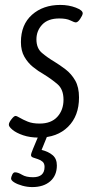

<svg xmlns="http://www.w3.org/2000/svg" viewBox="-20 -550 393 780"><path d="M138 9Q102 9 74 -0.5Q46 -10 30.5 -23Q15 -36 16 -44Q16 -52 26.5 -65.5Q37 -79 43 -79Q48 -79 60.5 -71.5Q73 -64 92.5 -56Q112 -48 141 -48Q188 -48 213 -75.5Q238 -103 238 -145Q238 -187 213.5 -208Q189 -229 158 -248Q135 -261 114 -278Q93 -295 79 -319.5Q65 -344 65 -379Q65 -450 110 -490Q155 -530 225 -530Q259 -530 288 -519Q317 -508 316 -495Q315 -487 305.5 -473Q296 -459 288 -459Q282 -459 266 -467Q250 -475 221 -475Q175 -475 151.5 -450Q128 -425 128 -390Q128 -354 150.5 -335Q173 -316 200 -300Q223 -286 246.5 -268Q270 -250 285.5 -223Q301 -196 301 -154Q301 -79 256.5 -35Q212 9 138 9ZM111 210Q91 210 71 204.5Q51 199 38 191Q25 183 25 175Q25 170 29.5 160Q34 150 41 150Q53 150 69.5 160Q86 170 114 170Q161 170 161 128Q161 114 153 107Q145 100 134 96.5Q123 93 114.5 90Q106 87 106 80Q106 74 114 55Q122 36 137 0H173L149 59Q177 66 194 80.5Q211 95 211 122Q211 163 184 186.5Q157 210 111 210Z"/></svg>

Font: Asap Condensed Condensed Light
Style: Italic
Weight: 300
Width: 3
Italic angle: -6°
Designer: Pablo Cosgaya
Foundry: Omnibus-Type
Version: Version 3.001; ttfautohint (v1.8.4.7-5d5b)